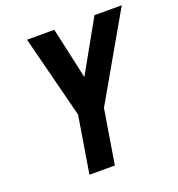

<svg xmlns="http://www.w3.org/2000/svg" viewBox="-133 -844 881 952"><g transform="rotate(-20 307.5 -367.5)"><path d="M177 0 226 -300 115 -735H259L319 -464L471 -735H615L358 -287L311 0Z"/></g></svg>

Font: Iosevka Aile Extrabold
Style: Italic
Weight: 800
Italic angle: -9°
Designer: Belleve Invis
Foundry: Belleve Invis
Version: Version 31.1.0; ttfautohint (v1.8.4)